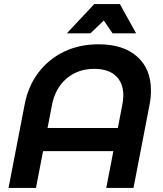

<svg xmlns="http://www.w3.org/2000/svg" viewBox="-20 -925 802 945"><path d="M650 -761H534L491 -824L425 -761H309L444 -905H570ZM723 -480Q723 -444 716 -409L637 0H503L538 -181H192L157 0H22L101 -409Q118 -500 168.5 -567Q219 -634 295 -670.5Q371 -707 465 -707Q587 -707 655 -646.5Q723 -586 723 -480ZM587 -455Q587 -517 550 -551.5Q513 -586 444 -586Q363 -586 307.5 -538.5Q252 -491 236 -409L214 -295H560L582 -409Q587 -436 587 -455Z"/></svg>

Font: TypoPRO Montserrat Alternates
Style: Italic
Weight: 500
Italic angle: -11.3°
Designer: Julieta Ulanovsky
Foundry: Julieta Ulanovsky
Version: Version 6.001